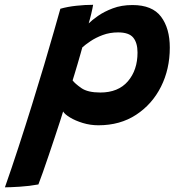

<svg xmlns="http://www.w3.org/2000/svg" viewBox="-118 -558 746 800"><path d="M-97.5 222.5Q-69.5 143 -40.8 54.8Q-12 -33.5 15.2 -121Q42.5 -208.5 65.8 -287Q89 -365.5 106.5 -426.5Q124 -487.5 133.5 -521.5Q163 -530 199.8 -534Q236.5 -538 270 -538Q267.5 -522.5 262.2 -500.5Q257 -478.5 251.5 -460.5Q264.5 -473.5 290 -491.5Q315.5 -509.5 351.8 -523.2Q388 -537 434 -537Q516.5 -537 553 -488.5Q589.5 -440 589.5 -359.5Q589.5 -270 552.8 -196.8Q516 -123.5 449.2 -79.8Q382.5 -36 292 -36Q258.5 -36 227.2 -45.5Q196 -55 173.8 -68.5Q151.5 -82 145 -93.5Q141.5 -81.5 132.2 -52.8Q123 -24 110.5 13.2Q98 50.5 85 89.2Q72 128 60.5 160.2Q49 192.5 42 210.5Q4.5 217.5 -36.2 220Q-77 222.5 -97.5 222.5ZM300 -172.5Q374.5 -172.5 414.8 -219.2Q455 -266 455 -339Q455 -379.5 437.2 -401.2Q419.5 -423 374 -423Q339.5 -423 310 -412Q280.5 -401 258.8 -386.2Q237 -371.5 225 -360.5Q223 -353 217.5 -333.8Q212 -314.5 205.2 -291.2Q198.5 -268 192.5 -248.8Q186.5 -229.5 184.5 -223Q194.5 -209.5 221 -191Q247.5 -172.5 300 -172.5Z"/></svg>

Font: Grandstander SemiBold
Style: Italic
Weight: 600
Italic angle: -15°
Designer: Tyler Finck
Foundry: Etcetera Type Co
Version: Version 1.200; ttfautohint (v1.8.3)